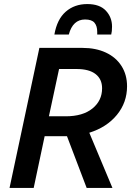

<svg xmlns="http://www.w3.org/2000/svg" viewBox="-20 -926 663 946"><path d="M27 0 174 -690H387Q452 -690 501.5 -667Q551 -644 578.5 -601Q606 -558 606 -501Q606 -421 556 -360Q506 -299 420 -272L534 0H407L310 -255H200L146 0ZM221 -353H304Q388 -353 435.5 -391.5Q483 -430 483 -491Q483 -536 451 -561Q419 -586 357 -586H271ZM532 -795Q532 -782 531 -773Q530 -764 528 -756H459Q459 -761 459 -763.5Q459 -766 459 -769Q459 -798 445.5 -814Q432 -830 399 -830Q339 -830 319 -756H248Q261 -831 304 -868.5Q347 -906 410 -906Q471 -906 501.5 -873.5Q532 -841 532 -795Z"/></svg>

Font: Radio Canada Medium
Style: Italic
Weight: 500
Italic angle: -12°
Designer: Charles Daoud, Etienne Aubert Bonn, Alexandre Saumier Demers, Jacques Le Bailly
Foundry: Radio-Canada
Version: Version 2.104; ttfautohint (v1.8.4.7-5d5b);gftools[0.9.28.de